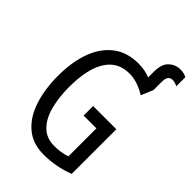

<svg xmlns="http://www.w3.org/2000/svg" viewBox="-256 -963 1071 1071"><g transform="rotate(45 279.0 -428.0)"><path d="M508 -866Q525 -866 538 -862.5Q551 -859 558 -854V-783Q553 -786 542 -790Q531 -794 519 -794Q503 -794 493 -783Q483 -772 483 -738V-678L453 -607Q387 -649 322 -649Q232 -649 185 -574.5Q138 -500 138 -357Q138 -275 155.5 -209Q173 -143 211.5 -104.5Q250 -66 311 -66Q367 -66 409 -81V-302H308V-377H491V-25Q401 10 304 10Q217 10 160.5 -38.5Q104 -87 77 -170.5Q50 -254 50 -359Q50 -466 79.5 -548Q109 -630 169 -677Q229 -724 320 -724Q344 -724 367 -720Q390 -716 412 -707V-750Q412 -813 441 -839.5Q470 -866 508 -866Z"/></g></svg>

Font: Noto Sans ExtraCondensed
Style: Regular
Weight: 400
Width: 2
Designer: Monotype Design Team
Foundry: Monotype Imaging Inc.
Version: Version 2.013; ttfautohint (v1.8.4.7-5d5b)